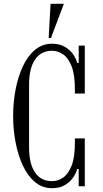

<svg xmlns="http://www.w3.org/2000/svg" viewBox="-20 -980 540 1010"><path d="M254 10Q203 10 164.5 -22Q126 -54 100.5 -108.5Q75 -163 62 -231Q49 -299 49 -370Q49 -441 62 -509Q75 -577 100.5 -631.5Q126 -686 164.5 -718Q203 -750 254 -750Q294 -750 321.5 -733.5Q349 -717 365 -694Q381 -671 386 -649H394V-740H426V-488H374V-511Q374 -588 356.5 -632Q339 -676 311.5 -694.5Q284 -713 254 -713Q196 -713 164.5 -667Q133 -621 133 -535V-205Q133 -119 164 -73Q195 -27 254 -27Q284 -27 311.5 -45.5Q339 -64 356.5 -108Q374 -152 374 -229V-252H426V0H394V-91H386Q381 -70 365 -46.5Q349 -23 321.5 -6.5Q294 10 254 10ZM236 -780 246 -960H316L248 -780Z"/></svg>

Font: Xanh Mono
Style: Regular
Weight: 400
Monospace: yes
Designer: Lam Bao, Duy Dao
Foundry: Yellow Type Foundry
Version: Version 3.101; ttfautohint (v1.8.3)